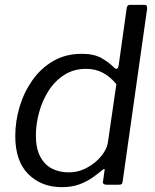

<svg xmlns="http://www.w3.org/2000/svg" viewBox="-20 -762 639 792"><path d="M419 0Q412 0 407.5 -3.5Q403 -7 405 -14L411 -57Q413 -65 410 -65Q407 -65 399 -58Q387 -48 364.5 -31.5Q342 -15 310 -2.5Q278 10 235 10Q151 10 97 -43.5Q43 -97 43 -201Q43 -262 61 -322Q79 -382 114 -431.5Q149 -481 200 -510.5Q251 -540 317 -540Q368 -540 398.5 -522.5Q429 -505 450 -484Q458 -476 463 -478.5Q468 -481 470 -496L503 -731Q505 -737 507.5 -739.5Q510 -742 516 -742H577Q588 -742 587 -727L486 -14Q485 -5 481.5 -2.5Q478 0 469 0ZM460 -415Q434 -446 404 -462Q374 -478 335 -478Q284 -478 245 -453Q206 -428 180 -387Q154 -346 141 -297.5Q128 -249 128 -203Q128 -150 146 -116Q164 -82 194.5 -66.5Q225 -51 263 -51Q304 -51 339.5 -70.5Q375 -90 398 -118.5Q421 -147 425 -174Z"/></svg>

Font: Libre Franklin
Style: Italic
Weight: 400
Italic angle: -8°
Designer: Pablo Impallari, Rodrigo Fuenzalida, Nhung Nguyen
Foundry: Impallari Type
Version: Version 3.000